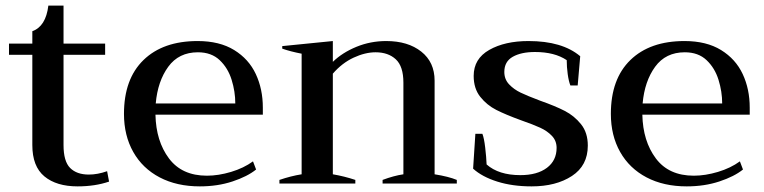

<svg xmlns="http://www.w3.org/2000/svg" viewBox="-20 -653 2717 683"><path d="M368 -7Q318 10 256 10Q181 10 138 -25.5Q95 -61 95 -137V-458H12V-498H95V-542Q143 -559 152 -633H206V-498H354V-458H206V-137Q206 -79 229.5 -55.5Q253 -32 296 -32Q327 -32 361 -44Z M915 -245H533Q535 -151 581 -89.5Q627 -28 716 -28Q757 -28 802 -41.5Q847 -55 880 -79L891 -50Q860 -25 807 -7.5Q754 10 691 10Q609 10 548 -22Q487 -54 454 -112.5Q421 -171 421 -248Q421 -372 490.5 -439.5Q560 -507 683 -507Q761 -507 813 -475Q865 -443 890 -389.5Q915 -336 915 -270ZM817 -285Q817 -327 804 -369Q791 -411 761.5 -439Q732 -467 684 -467Q616 -467 578.5 -415.5Q541 -364 534 -285Z M1605 -13V0H1341V-13Q1381 -28 1415 -33V-359Q1415 -417 1388 -442Q1361 -467 1316 -467Q1279 -467 1238 -448Q1197 -429 1164 -391V-33Q1205 -26 1244 -13V0H974V-13Q1015 -27 1053 -33V-462Q1012 -470 984 -480V-489L1164 -507V-433Q1198 -466 1248 -486.5Q1298 -507 1354 -507Q1431 -507 1478.5 -469.5Q1526 -432 1526 -366V-33Q1576 -25 1605 -13Z M1663 -53 1671 -177H1696Q1702 -162 1706 -128Q1710 -94 1711 -68Q1754 -30 1831 -30Q1891 -30 1925.5 -56Q1960 -82 1960 -127Q1960 -152 1943.5 -169.5Q1927 -187 1902 -198.5Q1877 -210 1834 -225Q1779 -245 1745.5 -262Q1712 -279 1688.5 -308.5Q1665 -338 1665 -383Q1665 -444 1720.5 -475.5Q1776 -507 1860 -507Q1980 -507 2044 -453L2035 -349H2009Q2003 -364 1999.5 -389.5Q1996 -415 1996 -439Q1953 -468 1883 -468Q1834 -468 1804 -451Q1774 -434 1774 -397Q1774 -371 1791 -353Q1808 -335 1832 -323.5Q1856 -312 1901 -295Q1955 -276 1989 -258.5Q2023 -241 2047 -211Q2071 -181 2071 -135Q2071 -64 2014.5 -27Q1958 10 1871 10Q1803 10 1749 -7Q1695 -24 1663 -53Z M2647 -245H2265Q2267 -151 2313 -89.5Q2359 -28 2448 -28Q2489 -28 2534 -41.5Q2579 -55 2612 -79L2623 -50Q2592 -25 2539 -7.5Q2486 10 2423 10Q2341 10 2280 -22Q2219 -54 2186 -112.5Q2153 -171 2153 -248Q2153 -372 2222.5 -439.5Q2292 -507 2415 -507Q2493 -507 2545 -475Q2597 -443 2622 -389.5Q2647 -336 2647 -270ZM2549 -285Q2549 -327 2536 -369Q2523 -411 2493.5 -439Q2464 -467 2416 -467Q2348 -467 2310.5 -415.5Q2273 -364 2266 -285Z"/></svg>

Font: Trirong Medium
Style: Regular
Weight: 500
Designer: Katatrad Team
Foundry: CadsonDemak
Version: Version 1.001